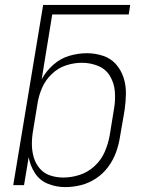

<svg xmlns="http://www.w3.org/2000/svg" viewBox="-20 -755 616 783"><path d="M246 8Q278 8 310 0Q342 -8 371 -27Q400 -46 420.5 -73.5Q441 -101 452.5 -132Q464 -163 469 -195L488 -305Q493 -339 493.5 -373Q494 -407 484 -438Q474 -469 453 -493Q432 -517 400 -527.5Q368 -538 335 -538Q299 -538 263 -527.5Q227 -517 197.5 -491Q168 -465 150 -432L193 -696H505L511 -735H156L34 0H78L97 -114Q103 -79 122.5 -49Q142 -19 175.5 -5.5Q209 8 246 8ZM238 -31Q210 -31 184.5 -39.5Q159 -48 142 -68Q125 -88 117.5 -114Q110 -140 110 -167.5Q110 -195 115 -223L133 -333Q138 -365 151.5 -396.5Q165 -428 191 -453Q217 -478 249.5 -488.5Q282 -499 314 -499Q349 -499 380.5 -486Q412 -473 429 -444Q446 -415 448.5 -380.5Q451 -346 445 -311L427 -201Q421 -168 407 -135.5Q393 -103 366 -78Q339 -53 305.5 -42Q272 -31 238 -31Z"/></svg>

Font: Iosevka Sparkle Extralight
Style: Italic
Weight: 200
Italic angle: -9°
Designer: Belleve Invis
Foundry: Belleve Invis
Version: Version 4.5.0; ttfautohint (v1.8.3)